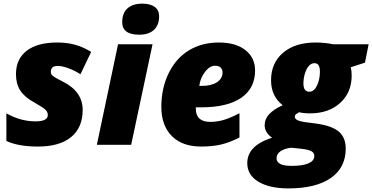

<svg xmlns="http://www.w3.org/2000/svg" viewBox="-20 -797 2049 1057"><path d="M435.1 -191.9Q435.1 -94.7 371.6 -42.5Q308.1 9.8 189 9.8Q80.6 9.8 15.1 -21V-172.9Q60.1 -148.4 98.6 -138.7Q137.2 -128.9 176.8 -128.9Q210 -128.9 226.6 -137.9Q243.2 -147 243.2 -163.1Q243.2 -180.2 230.5 -192.6Q217.8 -205.1 167 -233.9Q115.2 -262.2 91.6 -298.8Q67.9 -335.4 67.9 -388.2Q67.9 -472.2 127 -517.6Q186 -563 294.9 -563Q349.6 -563 394.5 -550.3Q439.5 -537.6 481.9 -511.2L422.9 -388.2Q390.6 -409.2 356.2 -421.6Q321.8 -434.1 296.9 -434.1Q259.8 -434.1 259.8 -400.9Q259.8 -386.7 275.1 -376Q290.5 -365.2 325.2 -348.1Q435.1 -293.5 435.1 -191.9Z M702.1 0H513.2L629.9 -553.2H819.8ZM652.8 -674.8Q652.8 -725.1 681.9 -751Q710.9 -776.9 763.2 -776.9Q807.6 -776.9 831.8 -759Q856 -741.2 856 -708Q856 -659.2 827.6 -632.6Q799.3 -606 746.1 -606Q652.8 -606 652.8 -674.8Z M1086.9 9.8Q983.4 9.8 925.8 -48.1Q868.2 -106 868.2 -209Q868.2 -312 908.9 -394.8Q949.7 -477.5 1020.8 -520.3Q1091.8 -563 1185.1 -563Q1277.8 -563 1331.1 -521Q1384.3 -479 1384.3 -409.2Q1384.3 -311 1307.9 -258.5Q1231.4 -206.1 1086.9 -206.1H1058.1V-198.2Q1058.1 -126 1138.2 -126Q1176.8 -126 1213.9 -137.5Q1251 -148.9 1298.3 -173.8V-40Q1243.7 -12.2 1196.3 -1.2Q1148.9 9.8 1086.9 9.8ZM1164.1 -435.1Q1134.3 -435.1 1108.4 -401.1Q1082.5 -367.2 1077.1 -324.2H1091.3Q1144.5 -324.2 1174.8 -344.5Q1205.1 -364.7 1205.1 -397.9Q1205.1 -413.6 1195.3 -424.3Q1185.5 -435.1 1164.1 -435.1Z M2009.3 -553.2 1989.3 -452.1 1911.1 -426.8Q1916 -407.2 1916 -380.9Q1916 -287.6 1852.5 -230.2Q1789.1 -172.9 1687 -172.9Q1649.9 -172.9 1626.5 -179.2Q1616.7 -173.8 1609.9 -168.5Q1603 -163.1 1603 -153.8Q1603 -132.8 1657.2 -125L1724.1 -116.2Q1809.1 -104 1846.2 -71.5Q1883.3 -39.1 1883.3 21Q1883.3 126 1801 183.1Q1718.8 240.2 1567.4 240.2Q1463.9 240.2 1402.6 203.4Q1341.3 166.5 1341.3 101.1Q1341.3 53.2 1374.5 18.6Q1407.7 -16.1 1478 -39.1Q1460 -50.3 1448.5 -68.4Q1437 -86.4 1437 -106.9Q1437 -141.6 1461.9 -168.5Q1486.8 -195.3 1536.1 -217.8Q1472.2 -268.1 1472.2 -355Q1472.2 -450.7 1538.6 -506.8Q1605 -563 1718.3 -563Q1743.2 -563 1770.8 -560.1Q1798.3 -557.1 1814.5 -553.2ZM1502.4 74.2Q1502.4 116.2 1585.4 116.2Q1646.5 116.2 1678.5 102.1Q1710.4 87.9 1710.4 62Q1710.4 44.4 1694.3 35.4Q1678.2 26.4 1638.2 22L1582 16.1Q1543.9 21.5 1523.2 36.4Q1502.4 51.3 1502.4 74.2ZM1650.4 -337.9Q1650.4 -292 1683.1 -292Q1708.5 -292 1724.9 -325.4Q1741.2 -358.9 1741.2 -402.8Q1741.2 -449.2 1711.4 -449.2Q1692.9 -449.2 1679.2 -432.9Q1665.5 -416.5 1658 -390.1Q1650.4 -363.8 1650.4 -337.9Z"/></svg>

Font: Open Sans Extrabold
Style: Italic
Weight: 800
Italic angle: -12°
Foundry: Ascender Corporation
Version: Version 1.10